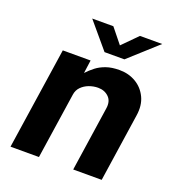

<svg xmlns="http://www.w3.org/2000/svg" viewBox="-129 -812 842 916"><g transform="rotate(20 292.0 -354.0)"><path d="M26.2 0 103.5 -517H244.6L235.4 -450.3Q253 -469.3 273.9 -485.5Q294.7 -501.6 323 -511.5Q351.2 -521.5 391.1 -521.5Q437.1 -521.5 473.9 -499.8Q510.7 -478.1 529.7 -438.3Q548.7 -398.6 540.2 -344.6L489.1 0H344.5L393 -326.8Q399.2 -365.3 377.9 -386.2Q356.6 -407.2 323.4 -407.2Q300.5 -407.2 277.9 -398.9Q255.4 -390.5 239.6 -374.4Q223.8 -358.3 220.6 -334.6L170.6 0ZM293.5 -577.3 183.4 -707.8H290.7L351.3 -632.6L425.9 -707.8H538.7L394.3 -577.3Z"/></g></svg>

Font: Public Sans Thin
Style: Italic
Weight: 100
Italic angle: -8°
Designer: The Public Sans project authors (U.S. Web Design System). Libre Franklin designed by Pablo Impallari and Rodrigo Fuenzal
Version: Version 2.000